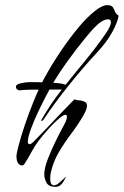

<svg xmlns="http://www.w3.org/2000/svg" viewBox="-20 -648 481 746"><path d="M196 78Q169 78 160.5 61.5Q152 45 152 30Q152 6 165 -28Q178 -62 195.5 -98Q213 -134 228 -161Q240 -182 240 -194Q240 -202 234 -202Q226 -202 206.5 -185Q187 -168 166 -144.5Q145 -121 130 -101Q115 -81 101.5 -56Q88 -31 77 -14Q72 -5 65 -5Q58 -5 51 -13Q44 -21 44 -42Q44 -51 52.5 -83.5Q61 -116 76 -161Q91 -206 110.5 -254Q130 -302 152 -344Q181 -397 215 -447.5Q249 -498 283 -539Q317 -580 347 -604Q377 -628 396 -628Q413 -628 418 -620.5Q423 -613 426.5 -603.5Q430 -594 441 -587Q437 -562 416.5 -524Q396 -486 357 -444Q303 -386 248 -317.5Q193 -249 149 -183Q145 -178 141.5 -178Q138 -178 142 -184Q176 -244 218.5 -298Q261 -352 305.5 -405.5Q350 -459 389 -515Q401 -532 406 -543.5Q411 -555 411 -562Q411 -573 400 -573Q377 -573 345 -539Q313 -504 275.5 -455Q238 -406 209 -362Q193 -338 172.5 -300.5Q152 -263 132.5 -222.5Q113 -182 100.5 -148Q88 -114 88 -97Q88 -88 95 -88Q99 -88 103 -91Q107 -94 111 -98Q135 -122 162.5 -151Q190 -180 218 -209.5Q246 -239 269 -262Q280 -258 288.5 -258Q297 -258 308 -253Q318 -249 318 -237Q318 -230 314 -220Q310 -210 304 -199Q282 -162 256 -127.5Q230 -93 208.5 -56.5Q187 -20 177 24Q176 29 175.5 35Q175 41 175 46Q175 72 190 72Q199 72 209 63L237 38Q229 56 219.5 67Q210 78 196 78ZM56 -297Q53 -297 47.5 -300Q42 -303 42 -312Q42 -320 61 -324.5Q80 -329 98 -329Q109 -329 134 -328.5Q159 -328 184.5 -326.5Q210 -325 220 -323Q223 -322 231 -320Q239 -318 239 -314Q239 -310 235 -305Q231 -300 228 -300Q202 -300 166 -300Q130 -300 99 -299.5Q68 -299 56 -297Z"/></svg>

Font: The Nautigal
Style: Regular
Weight: 400
Designer: Robert E. Leuschke
Foundry: Robert E. Leuschke
Version: Version 1.100; ttfautohint (v1.8.3)